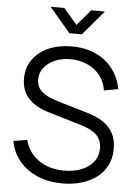

<svg xmlns="http://www.w3.org/2000/svg" viewBox="-62 -987 740 1048"><g transform="rotate(5 308.0 -462.5)"><path d="M172.5 -940H247.5L321 -853.5L394.5 -940H469.5L355 -805H287ZM320 15Q244.5 15 184.2 -10.2Q124 -35.5 84.8 -82Q45.5 -128.5 33.5 -192.5L108.5 -205Q126.5 -135 184.5 -95.2Q242.5 -55.5 323 -55.5Q376 -55.5 418 -72.2Q460 -89 484 -120Q508 -151 508 -193.5Q508 -221.5 498 -241.2Q488 -261 471.5 -274Q455 -287 435.5 -295.8Q416 -304.5 397.5 -310L215 -364.5Q182 -374 154 -388.8Q126 -403.5 105.2 -424.2Q84.5 -445 73 -473Q61.5 -501 61.5 -537Q61.5 -598 93.5 -642.5Q125.5 -687 180.5 -710.8Q235.5 -734.5 304.5 -734.5Q306 -734.5 307.5 -734.5Q379.5 -734.5 436.2 -709Q493 -683.5 530 -636.2Q567 -589 579 -524.5L502 -510.5Q494.5 -557.5 467.5 -592Q440.5 -626.5 398.8 -645.2Q357 -664 307 -664.5Q258.5 -664.5 220.8 -648.2Q183 -632 161 -604Q139 -576 139 -540Q139 -503.5 159.2 -481.5Q179.5 -459.5 209.2 -447Q239 -434.5 267 -426.5L408 -385Q430 -379 459.8 -367.8Q489.5 -356.5 517.8 -335.8Q546 -315 564.5 -281.5Q583 -248 583 -196.5Q583 -146.5 563.2 -107Q543.5 -67.5 507.8 -40.5Q472 -13.5 424.2 0.8Q376.5 15 320 15Z"/></g></svg>

Font: Cns Manrope
Style: Regular
Weight: 400
Designer: Mikhail Sharanda
Foundry: Mikhail Sharanda
Version: Version 4.504